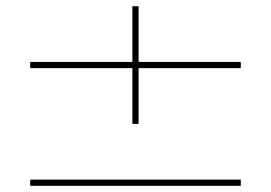

<svg xmlns="http://www.w3.org/2000/svg" viewBox="-20 -600 874 620"><path d="M427.5 -400H757.5V-380H427.5V-200H407.5V-380H77.5V-400H407.5V-580H427.5ZM77.5 0V-20H757.5V0Z"/></svg>

Font: Now Thin
Style: Regular
Weight: 250
Designer: Alfredo Marco Pradil
Foundry: Alfredo Marco Pradil
Version: Version 1.002;PS 001.002;hotconv 1.0.88;makeotf.lib2.5.64775